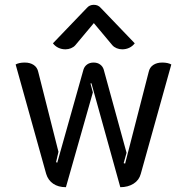

<svg xmlns="http://www.w3.org/2000/svg" viewBox="-20 -769 777 798"><path d="M172 -46 45 -501Q59 -509 83 -509Q105 -509 120 -499Q135 -489 139 -470L223 -138L213 -95L218 -93L327 -480Q331 -493 342 -501Q353 -509 369 -509Q385 -509 396 -501Q407 -493 411 -480L506 -134L494 -91L500 -89L598 -470Q602 -489 617 -499Q632 -509 654 -509Q678 -509 692 -501L565 -46Q558 -20 535 -5.5Q512 9 480 9L360 -423L356 -422L366 -385L254 9Q222 9 201 -5.5Q180 -20 172 -46ZM252 -564Q236 -564 222.5 -570.5Q209 -577 200 -589L341 -736Q352 -749 370 -749Q388 -749 399 -736L540 -589Q531 -577 517.5 -570.5Q504 -564 488 -564Q476 -564 465 -568.5Q454 -573 447 -581L370 -673L293 -581Q286 -573 275 -568.5Q264 -564 252 -564Z"/></svg>

Font: K2D
Style: Regular
Weight: 400
Version: Version 1.000; ttfautohint (v1.6)